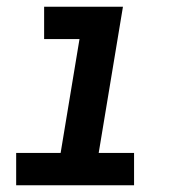

<svg xmlns="http://www.w3.org/2000/svg" viewBox="-20 -550 540 570"><path d="M28 0V-96H160L216 -434H111V-530H345L273 -96H378V0Z"/></svg>

Font: Iosevka Slab Oblique
Style: Bold
Weight: 700
Italic angle: -9°
Monospace: yes
Designer: Belleve Invis
Foundry: Belleve Invis
Version: Version 11.1.1; ttfautohint (v1.8.3)